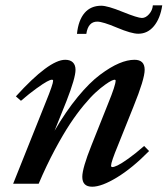

<svg xmlns="http://www.w3.org/2000/svg" viewBox="-20 -689 628 720"><path d="M498.5 -562.5Q472.7 -562.5 418.9 -585.2Q365.2 -607.9 344.7 -607.9Q310.5 -607.9 303.7 -562H268.6Q273.9 -613.3 297.1 -640.4Q320.3 -667.5 359.9 -667.5Q383.3 -667.5 439.9 -644.5Q496.6 -621.6 512.2 -621.6Q526.4 -621.6 539.1 -636Q551.8 -650.4 553.2 -668.9H588.4Q581.1 -620.1 557.4 -591.3Q533.7 -562.5 498.5 -562.5ZM29.3 0 151.9 -306.6Q179.2 -373.5 179.2 -386.2Q179.2 -390.1 174.3 -390.1Q168.9 -390.1 155.8 -383.1Q142.6 -376 116.5 -357.2Q90.3 -338.4 58.6 -311L39.6 -327.6Q164.1 -464.8 224.6 -464.8Q243.2 -464.8 253.2 -455.1Q263.2 -445.3 263.2 -427.2Q263.2 -397 229.5 -310.5L184.6 -198.7Q227.1 -271.5 271.7 -325.7Q316.4 -379.9 355.5 -408.9Q394.5 -438 426.3 -451.4Q458 -464.8 484.4 -464.8Q522.5 -464.8 522.5 -427.2Q522.5 -392.6 480.5 -289.1L422.4 -144Q396.5 -81.5 396.5 -67.9Q396.5 -62.5 401.4 -62.5Q407.7 -62.5 421.1 -68.8Q434.6 -75.2 461.4 -94.2Q488.3 -113.3 520.5 -141.6L539.1 -122.6Q476.1 -58.6 418.7 -23.7Q361.3 11.2 325.7 11.2Q288.6 11.2 288.6 -25.9Q288.6 -58.1 323.2 -144.5L385.7 -301.3Q413.6 -369.6 413.6 -386.7Q413.6 -390.1 409.7 -390.1Q406.7 -390.1 398.4 -386.5Q390.1 -382.8 374 -371.3Q357.9 -359.9 338.9 -342.5Q319.8 -325.2 294.2 -294.4Q268.6 -263.7 242.7 -224.6Q216.8 -185.5 185.5 -127.2Q154.3 -68.8 125 0Z"/></svg>

Font: Elstob 6pt SemiBold
Style: Italic
Weight: 600
Italic angle: -20°
Designer: Peter S. Baker
Version: Version 1.015